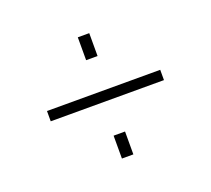

<svg xmlns="http://www.w3.org/2000/svg" viewBox="-82 -616 694 631"><g transform="rotate(-20 265.0 -301.0)"><path d="M245 -433V-513H285V-433ZM67 -284V-320H463V-284ZM245 -89V-169H285V-89Z"/></g></svg>

Font: TitilliumMaps29L
Style: 1 wt
Weight: 100
Designer: Campivisivi
Foundry: Accademia di Belle Arti di Urbino and students of MA course of Visual design
Version: Version 001.001